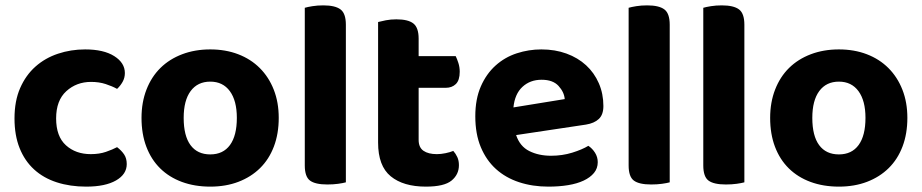

<svg xmlns="http://www.w3.org/2000/svg" viewBox="-20 -680 3434 715"><path d="M319 -375Q265 -375 227 -340.5Q189 -306 189 -239Q189 -172 225.5 -139Q262 -106 318 -106Q350 -106 374.5 -114.5Q399 -123 416 -132Q433 -119 442.5 -104.5Q452 -90 452 -69Q452 -31 412 -8Q372 15 301 15Q241 15 191.5 -1Q142 -17 107 -49Q72 -81 53 -128.5Q34 -176 34 -239Q34 -304 55 -352Q76 -400 112 -432Q148 -464 196 -480Q244 -496 297 -496Q366 -496 405.5 -471Q445 -446 445 -408Q445 -390 436.5 -375Q428 -360 416 -349Q398 -359 373.5 -367Q349 -375 319 -375Z M1018 -241Q1018 -182 1000 -134.5Q982 -87 948.5 -54Q915 -21 868 -3Q821 15 763 15Q705 15 657.5 -2.5Q610 -20 576.5 -53Q543 -86 525 -133.5Q507 -181 507 -241Q507 -299 525.5 -346.5Q544 -394 577.5 -427Q611 -460 658.5 -478Q706 -496 763 -496Q820 -496 867 -478Q914 -460 947.5 -426.5Q981 -393 999.5 -346Q1018 -299 1018 -241ZM763 -376Q716 -376 690 -341Q664 -306 664 -241Q664 -174 689.5 -139.5Q715 -105 763 -105Q811 -105 836.5 -140Q862 -175 862 -241Q862 -305 836 -340.5Q810 -376 763 -376Z M1199 7Q1154 7 1134.5 -7.5Q1115 -22 1115 -64V-651Q1125 -654 1143.5 -657Q1162 -660 1184 -660Q1228 -660 1248 -645Q1268 -630 1268 -588V-1Q1257 2 1239 4.5Q1221 7 1199 7Z M1539 -159Q1539 -131 1557 -118.5Q1575 -106 1607 -106Q1622 -106 1639 -109.5Q1656 -113 1668 -118Q1677 -108 1683 -95Q1689 -82 1689 -65Q1689 -30 1661.5 -7.5Q1634 15 1566 15Q1482 15 1435 -23.5Q1388 -62 1388 -149V-598Q1399 -601 1417 -604.5Q1435 -608 1456 -608Q1500 -608 1519.5 -592.5Q1539 -577 1539 -536V-471H1677Q1682 -461 1687 -445.5Q1692 -430 1692 -413Q1692 -381 1677.5 -367Q1663 -353 1640 -353H1539V-159Z M1902 -177Q1916 -135 1951 -117.5Q1986 -100 2032 -100Q2074 -100 2111 -111.5Q2148 -123 2171 -137Q2186 -127 2196 -111Q2206 -95 2206 -76Q2206 -53 2192 -36Q2178 -19 2153.5 -7.5Q2129 4 2095.5 9.5Q2062 15 2022 15Q1963 15 1913 -1.5Q1863 -18 1827 -50.5Q1791 -83 1770.5 -132Q1750 -181 1750 -247Q1750 -311 1770.5 -358Q1791 -405 1825.5 -436Q1860 -467 1904.5 -481.5Q1949 -496 1996 -496Q2047 -496 2089.5 -480.5Q2132 -465 2162.5 -437Q2193 -409 2210 -370Q2227 -331 2227 -285Q2227 -253 2210 -237Q2193 -221 2162 -216ZM1997 -383Q1954 -383 1925.5 -356.5Q1897 -330 1892 -280L2083 -311Q2081 -337 2060 -360Q2039 -383 1997 -383Z M2405 7Q2360 7 2340.5 -7.5Q2321 -22 2321 -64V-651Q2331 -654 2349.5 -657Q2368 -660 2390 -660Q2434 -660 2454 -645Q2474 -630 2474 -588V-1Q2463 2 2445 4.5Q2427 7 2405 7Z M2683 7Q2638 7 2618.5 -7.5Q2599 -22 2599 -64V-651Q2609 -654 2627.5 -657Q2646 -660 2668 -660Q2712 -660 2732 -645Q2752 -630 2752 -588V-1Q2741 2 2723 4.5Q2705 7 2683 7Z M3359 -241Q3359 -182 3341 -134.5Q3323 -87 3289.5 -54Q3256 -21 3209 -3Q3162 15 3104 15Q3046 15 2998.5 -2.5Q2951 -20 2917.5 -53Q2884 -86 2866 -133.5Q2848 -181 2848 -241Q2848 -299 2866.5 -346.5Q2885 -394 2918.5 -427Q2952 -460 2999.5 -478Q3047 -496 3104 -496Q3161 -496 3208 -478Q3255 -460 3288.5 -426.5Q3322 -393 3340.5 -346Q3359 -299 3359 -241ZM3104 -376Q3057 -376 3031 -341Q3005 -306 3005 -241Q3005 -174 3030.5 -139.5Q3056 -105 3104 -105Q3152 -105 3177.5 -140Q3203 -175 3203 -241Q3203 -305 3177 -340.5Q3151 -376 3104 -376Z"/></svg>

Font: Baloo Chettan 2
Style: Bold
Weight: 700
Designer: Maithili Shingre, Unnati Kotecha and Ek Type
Foundry: Ek Type
Version: Version 1.640;hotconv 1.0.111;makeotfexe 2.5.65597; ttfautoh